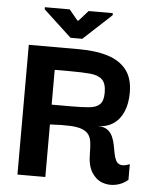

<svg xmlns="http://www.w3.org/2000/svg" viewBox="-53 -776 672 830"><g transform="rotate(5 283.0 -361.0)"><path d="M53 0V-563H271Q345 -563 397 -546.5Q449 -530 477.5 -493.5Q506 -457 506 -395Q506 -347 491 -312Q476 -277 447.5 -258Q419 -239 380 -239Q407 -239 422 -228.5Q437 -218 445 -200.5Q453 -183 456.5 -164Q460 -145 463.5 -127Q467 -109 473.5 -96.5Q480 -84 494 -80.5Q508 -77 533 -87V-19Q510 1 480 7Q450 13 422 3Q394 -7 375.5 -36.5Q357 -66 357 -118Q357 -145 354.5 -165.5Q352 -186 342.5 -199.5Q333 -213 313.5 -220.5Q294 -228 260.5 -229.5Q227 -231 174 -228V0ZM174 -314H259Q307 -314 337.5 -317Q368 -320 383 -335Q398 -350 398 -385Q398 -426 380 -442.5Q362 -459 327 -462Q292 -465 240 -465H174ZM230 -609 108 -722V-731H216L253 -686H258L298 -731H403V-722L281 -609Z"/></g></svg>

Font: Darker Grotesque ExtraBold
Style: Regular
Weight: 800
Designer: Gabriel Lam
Foundry: TypeRant
Version: Version 1.000;gftools[0.9.28]